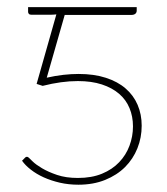

<svg xmlns="http://www.w3.org/2000/svg" viewBox="-20 -513 470 540"><path d="M111.5 -294.5Q136 -300 158.2 -302.5Q180.5 -305 201 -305Q244.5 -305 277.8 -294.2Q311 -283.5 333.2 -264.2Q355.5 -245 367 -218.2Q378.5 -191.5 378.5 -159.5Q378.5 -126 366.5 -96Q354.5 -66 331.8 -43.2Q309 -20.5 275.8 -7Q242.5 6.5 200.5 6.5Q173 6.5 148.2 0.8Q123.5 -5 103 -14.2Q82.5 -23.5 66.8 -35.8Q51 -48 42 -61L50.5 -69.5Q52.5 -72 55.5 -72Q57.5 -72 58.5 -71.2Q59.5 -70.5 61 -69.5Q62.5 -68 71.8 -59Q81 -50 98.2 -39.8Q115.5 -29.5 140.5 -21Q165.5 -12.5 199 -12.5Q238 -12.5 267 -24.5Q296 -36.5 315.2 -56.8Q334.5 -77 344.2 -103.2Q354 -129.5 354 -157.5Q354 -185.5 344.2 -209Q334.5 -232.5 315 -249.2Q295.5 -266 266.5 -275.5Q237.5 -285 199 -285Q153 -285 100 -271.5L83 -277L138.5 -472.5Q129 -471.5 120 -471.5Q111 -471.5 101.5 -471.5H68.5Q63.5 -471.5 61.2 -474Q59 -476.5 59 -479.5V-493H364.5V-483Q364.5 -477.5 360.5 -474.2Q356.5 -471 349.5 -471H162Z"/></svg>

Font: Lato 2
Style: Regular
Weight: 200
Designer: Lukasz Dziedzic with Adam Twardoch and Botio Nikoltchev
Foundry: tyPoland Lukasz Dziedzic
Version: Version 2.015; 2015-08-06; http://www.latofonts.com/